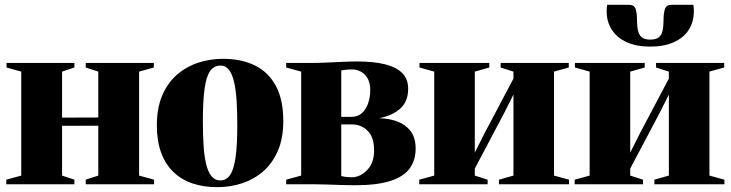

<svg xmlns="http://www.w3.org/2000/svg" viewBox="-20 -763 3026 795"><path d="M6 0V-19L68 -36V-466.5L7 -483.5V-502.5H288V-483.5L237 -466.5V-276L387 -276.5V-466.5L335 -483.5V-502.5H617V-483.5L556 -466.5V-36L618 -19V0H335V-19L387 -36V-242.5L237 -242V-36L288 -19V0Z M629.5 -244Q629.5 -316.5 652 -368.5Q674.5 -420.5 713.2 -454Q752 -487.5 801 -503.5Q850 -519.5 903 -519.5Q981 -519.5 1037 -491.2Q1093 -463 1123 -406Q1153 -349 1153 -262.5Q1153 -190.5 1130.5 -138.5Q1108 -86.5 1069.5 -53.2Q1031 -20 982 -4Q933 12 879.5 12Q823 12 777 -3.5Q731 -19 698 -50.8Q665 -82.5 647.2 -130.8Q629.5 -179 629.5 -244ZM892.5 -16Q918 -16 933.5 -39.8Q949 -63.5 955.8 -114Q962.5 -164.5 962.5 -244.5Q962.5 -299 959.8 -344.2Q957 -389.5 949.5 -422.5Q942 -455.5 928.2 -473.5Q914.5 -491.5 893 -491.5Q865.5 -491.5 849.5 -468Q833.5 -444.5 826.8 -393.8Q820 -343 820 -261Q820 -207.5 822.8 -162.8Q825.5 -118 833.2 -85Q841 -52 855.2 -34Q869.5 -16 892.5 -16Z M1450 4Q1422.5 4 1392.5 3Q1362.5 2 1333.2 1Q1304 0 1279.5 0H1165V-19L1227 -36V-466.5L1165 -483.5V-502.5H1276.5Q1302 -502.5 1333.8 -504Q1365.5 -505.5 1398.5 -507Q1431.5 -508.5 1459.5 -508.5Q1526.5 -508.5 1573.5 -497Q1620.5 -485.5 1645.2 -460.8Q1670 -436 1670 -395.5Q1670 -343.5 1638.2 -314.2Q1606.5 -285 1550 -273.5Q1592.5 -272.5 1626.5 -259.5Q1660.5 -246.5 1680.8 -219.2Q1701 -192 1701 -148Q1701 -99.5 1676.2 -65.5Q1651.5 -31.5 1596.5 -13.8Q1541.5 4 1450 4ZM1435.5 -29Q1471.5 -29 1500.2 -58.8Q1529 -88.5 1529 -140Q1529 -195 1502.2 -221.5Q1475.5 -248 1435.5 -248H1393V-34Q1398.5 -32.5 1405 -31.5Q1411.5 -30.5 1419.2 -29.8Q1427 -29 1435.5 -29ZM1393 -279H1435Q1461 -279 1478.2 -294.2Q1495.5 -309.5 1504.2 -335Q1513 -360.5 1513 -391.5Q1513 -418.5 1502.8 -437.2Q1492.5 -456 1475.2 -465.8Q1458 -475.5 1437.5 -475.5Q1423.5 -475.5 1412.8 -474.2Q1402 -473 1393 -471.5Z M1716 0V-19L1778 -36V-466.5L1717 -483.5V-502.5H2006V-483.5L1946 -466.5V-131L1986 -210.5L2106 -437.5V-466.5L2053 -483.5V-502.5H2335V-483.5L2274 -466.5V-36L2336 -19V0H2046V-19L2106 -36V-371.5L2066 -292L1946 -65V-36L1999 -19V0Z M2359.5 0V-19L2421.5 -36V-466.5L2360.5 -483.5V-502.5H2649.5V-483.5L2589.5 -466.5V-131L2629.5 -210.5L2749.5 -437.5V-466.5L2696.5 -483.5V-502.5H2978.5V-483.5L2917.5 -466.5V-36L2979.5 -19V0H2689.5V-19L2749.5 -36V-371.5L2709.5 -292L2589.5 -65V-36L2642.5 -19V0ZM2585.5 -743Q2606 -743 2611.8 -726.2Q2617.5 -709.5 2617.5 -680.5Q2617.5 -653 2622 -635Q2626.5 -617 2638.2 -608Q2650 -599 2672.5 -599Q2695 -599 2707 -608Q2719 -617 2723.2 -635Q2727.5 -653 2727.5 -680.5Q2727.5 -709.5 2733.5 -726.2Q2739.5 -743 2759.5 -743H2851Q2852 -736.5 2852.5 -729.8Q2853 -723 2853 -716Q2853 -672.5 2831.8 -639.5Q2810.5 -606.5 2770 -588.2Q2729.5 -570 2672.5 -570Q2615.5 -570 2575.2 -588.2Q2535 -606.5 2513.5 -639.5Q2492 -672.5 2492 -716Q2492 -723 2492.5 -729.8Q2493 -736.5 2494 -743Z"/></svg>

Font: Merriweather 144pt Black
Style: Regular
Weight: 900
Version: Version 2.100